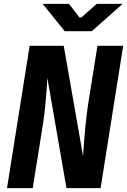

<svg xmlns="http://www.w3.org/2000/svg" viewBox="-20 -965 652 985"><path d="M480 -730H612L496 0H321L223 -565Q223 -549 216 -464Q209 -379 199 -320L148 0H16L132 -730H307L406 -165Q418 -340 432 -430ZM451 -805H312L199 -945H334L388 -875H397L476 -945H609Z"/></svg>

Font: JetBrains Mono Extra Bold
Style: Italic
Weight: 800
Italic angle: -9°
Monospace: yes
Designer: Philipp Nurullin, Konstantin Bulenkov
Foundry: JetBrains
Version: 2.002